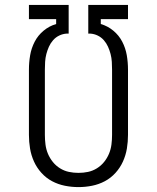

<svg xmlns="http://www.w3.org/2000/svg" viewBox="-20 -755 640 783"><path d="M300 8Q272 8 244.5 2.5Q217 -3 192.5 -16Q168 -29 149 -50Q130 -71 118.5 -96.5Q107 -122 102.5 -149.5Q98 -177 98 -205V-471Q98 -501 103 -530Q108 -559 121.5 -585Q135 -611 158 -630Q181 -649 209 -657V-677H98V-735H260V-618H252Q236 -617 221.5 -610Q207 -603 196.5 -591Q186 -579 179.5 -564.5Q173 -550 169 -534.5Q165 -519 164 -503Q163 -487 163 -471V-205Q163 -185 165.5 -165.5Q168 -146 175.5 -128Q183 -110 195.5 -94.5Q208 -79 225 -68.5Q242 -58 261 -54Q280 -50 300 -50Q320 -50 339 -54Q358 -58 375 -68.5Q392 -79 404.5 -94.5Q417 -110 424.5 -128Q432 -146 434.5 -165.5Q437 -185 437 -205V-471Q437 -487 436 -503Q435 -519 431 -534.5Q427 -550 420.5 -564.5Q414 -579 403.5 -591Q393 -603 378.5 -610Q364 -617 348 -618H340V-735H502V-677H391V-657Q419 -649 442 -630Q465 -611 478.5 -585Q492 -559 497 -530Q502 -501 502 -471V-205Q502 -177 497.5 -149.5Q493 -122 481.5 -96.5Q470 -71 451 -50Q432 -29 407.5 -16Q383 -3 355.5 2.5Q328 8 300 8Z"/></svg>

Font: Iosevka Etoile Light
Style: Regular
Weight: 300
Designer: Belleve Invis
Foundry: Belleve Invis
Version: Version 25.0.1; ttfautohint (v1.8.4)